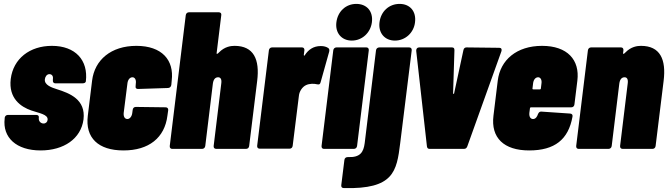

<svg xmlns="http://www.w3.org/2000/svg" viewBox="-20 -763 3424 984"><path d="M188 8C307 8 395 -52 408 -151C420 -253 338 -285 271 -306C246 -314 206 -327 210 -357C211 -368 219 -383 233 -383C245 -383 254 -374 251 -357V-351C250 -342 255 -336 263 -336H404C413 -336 419 -340 420 -346C433 -455 366 -528 246 -528C133 -528 48 -463 35 -358C23 -258 88 -215 140 -197C180 -183 227 -177 224 -149C223 -138 215 -130 203 -130C192 -130 176 -139 179 -161C180 -169 175 -174 166 -174H20C12 -174 5 -168 4 -159V-156C-8 -58 64 8 188 8Z M613 8C743 8 824 -57 838 -170L842 -198C843 -207 838 -213 829 -213L676 -215C667 -215 661 -209 660 -200L658 -185C656 -166 645 -153 633 -153C619 -153 612 -166 614 -185L633 -335C635 -354 645 -367 659 -367C671 -367 679 -354 676 -335L675 -321C673 -312 679 -307 687 -307L841 -312C850 -312 857 -319 858 -328L860 -350C873 -456 809 -528 679 -528C549 -528 465 -456 452 -350L430 -170C416 -57 483 8 613 8Z M1182 -528C1163 -528 1131 -524 1102 -494C1096 -487 1090 -485 1090 -489L1114 -685C1116 -694 1110 -700 1102 -700H948C940 -700 933 -694 932 -685L850 -15C849 -6 854 0 862 0H1016C1024 0 1031 -6 1032 -15L1071 -335C1074 -356 1083 -367 1098 -367C1111 -367 1117 -356 1114 -335L1075 -15C1074 -6 1079 0 1088 0H1241C1250 0 1256 -6 1257 -15L1298 -348C1312 -459 1280 -528 1182 -528Z M1624 -527C1586 -527 1560 -508 1542 -480C1540 -476 1537 -477 1537 -482L1540 -505C1541 -514 1536 -520 1528 -520H1374C1366 -520 1359 -514 1358 -505L1298 -16C1297 -7 1302 -1 1311 -1H1464C1473 -1 1479 -7 1480 -16L1512 -273C1514 -294 1529 -318 1549 -327C1566 -335 1590 -335 1605 -331C1615 -329 1620 -330 1623 -341L1667 -498C1669 -507 1668 -513 1662 -517C1653 -523 1641 -527 1624 -527Z M1783 -555C1836 -555 1879 -595 1886 -649C1893 -705 1860 -743 1806 -743C1753 -743 1711 -705 1704 -649C1697 -595 1730 -555 1783 -555ZM2004 -555C2057 -555 2101 -595 2107 -649C2114 -705 2081 -743 2028 -743C1974 -743 1932 -705 1925 -649C1918 -595 1951 -555 2004 -555ZM1640 0H1794C1802 0 1809 -6 1810 -15L1870 -505C1871 -514 1866 -520 1858 -520H1704C1696 -520 1689 -514 1688 -505L1628 -15C1627 -6 1632 0 1640 0ZM1743 201C1997 207 2013 117 2031 -29L2090 -505C2091 -514 2086 -520 2077 -520H1924C1915 -520 1908 -514 1907 -505L1849 -29C1843 16 1827 45 1763 42C1753 42 1746 47 1745 57L1729 186C1728 195 1732 201 1743 201Z M2181 0H2358C2367 0 2372 -5 2375 -13L2550 -501C2553 -511 2549 -518 2539 -518L2371 -520C2363 -520 2357 -516 2355 -506L2307 -283C2307 -282 2301 -282 2302 -283L2309 -506C2309 -516 2305 -520 2296 -520H2128C2118 -520 2113 -513 2113 -503L2168 -13C2169 -5 2173 0 2181 0Z M2924 -228 2939 -350C2952 -456 2888 -528 2758 -528C2628 -528 2544 -456 2531 -350L2509 -170C2495 -57 2562 8 2692 8C2823 8 2893 -48 2914 -165C2916 -175 2911 -180 2902 -181L2755 -191C2746 -192 2741 -187 2737 -178C2733 -165 2725 -153 2712 -153C2698 -153 2691 -166 2693 -185L2696 -208C2696 -211 2699 -213 2701 -213H2908C2917 -213 2923 -219 2924 -228ZM2738 -367C2750 -367 2758 -354 2755 -335L2752 -310C2752 -307 2750 -305 2747 -305H2713C2710 -305 2708 -307 2709 -310L2712 -335C2714 -354 2724 -367 2738 -367Z M3265 -528C3246 -528 3214 -524 3185 -494C3179 -487 3173 -485 3173 -489L3175 -505C3176 -514 3171 -520 3163 -520H3009C3001 -520 2994 -514 2993 -505L2933 -15C2932 -6 2937 0 2945 0H3099C3107 0 3114 -6 3115 -15L3154 -335C3157 -356 3166 -367 3181 -367C3194 -367 3200 -356 3197 -335L3158 -15C3157 -6 3162 0 3171 0H3324C3333 0 3339 -6 3340 -15L3381 -348C3395 -459 3363 -528 3265 -528Z"/></svg>

Font: Barlow Condensed Black
Style: Italic
Weight: 900
Width: 3
Italic angle: -7°
Designer: Jeremy Tribby
Foundry: Tribby Type
Version: Version 1.422;hotconv 1.0.109;makeotfexe 2.5.65596